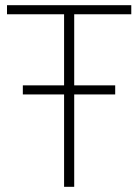

<svg xmlns="http://www.w3.org/2000/svg" viewBox="-20 -720 532 740"><path d="M68 -356V-391H227V-665H7V-700H486V-665H266V-391H424V-356H266V0H227V-356Z"/></svg>

Font: Georama ExtraCondensed Thin ExtraLight
Style: Regular
Weight: 250
Version: Version 1.001